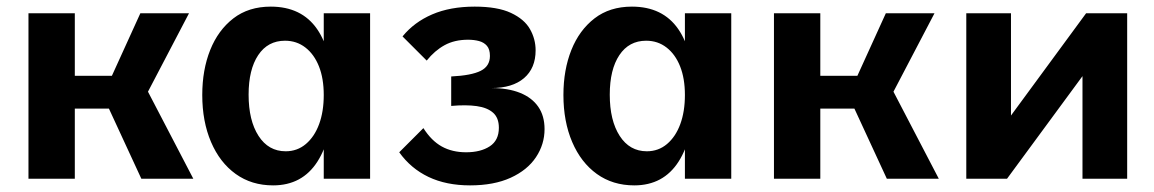

<svg xmlns="http://www.w3.org/2000/svg" viewBox="-20 -540 3486 580"><path d="M66 -500H206V0H66ZM99 -311H318L404 -500H551L427 -263L564 0H407L309 -212H104Z M805 20Q740 20 692 -14.5Q644 -49 617.5 -111Q591 -173 591 -253Q591 -329 615 -389Q639 -449 685 -484.5Q731 -520 798 -520Q891 -520 938 -452Q985 -384 985 -253Q985 -124 939 -52Q893 20 805 20ZM843 -83Q878 -83 904 -105Q930 -127 944 -165Q958 -203 958 -253Q958 -303 943.5 -339.5Q929 -376 902.5 -396.5Q876 -417 841 -417Q789 -417 760 -373.5Q731 -330 731 -254Q731 -176 761 -129.5Q791 -83 843 -83ZM958 0V-500H1098V0Z M1400 20Q1328 20 1274.5 -5.5Q1221 -31 1186 -80L1259 -153Q1283 -115 1314.5 -97.5Q1346 -80 1388 -80Q1432 -80 1459.5 -98Q1487 -116 1487 -154Q1487 -184 1469.5 -199.5Q1452 -215 1420 -219.5Q1388 -224 1343 -220V-309Q1404 -312 1432 -326Q1460 -340 1460 -371Q1460 -391 1451 -401.5Q1442 -412 1427 -416Q1412 -420 1394 -420Q1353 -420 1323 -403.5Q1293 -387 1269 -357L1196 -430Q1231 -473 1285.5 -496.5Q1340 -520 1414 -520Q1483 -520 1523.5 -501Q1564 -482 1581 -452Q1598 -422 1598 -388Q1598 -334 1563 -304Q1528 -274 1464 -274Q1515 -274 1551 -259.5Q1587 -245 1606 -217.5Q1625 -190 1625 -150Q1625 -104 1599 -65Q1573 -26 1522.5 -3Q1472 20 1400 20Z M1896 20Q1831 20 1783 -14.5Q1735 -49 1708.5 -111Q1682 -173 1682 -253Q1682 -329 1706 -389Q1730 -449 1776 -484.5Q1822 -520 1889 -520Q1982 -520 2029 -452Q2076 -384 2076 -253Q2076 -124 2030 -52Q1984 20 1896 20ZM1934 -83Q1969 -83 1995 -105Q2021 -127 2035 -165Q2049 -203 2049 -253Q2049 -303 2034.5 -339.5Q2020 -376 1993.5 -396.5Q1967 -417 1932 -417Q1880 -417 1851 -373.5Q1822 -330 1822 -254Q1822 -176 1852 -129.5Q1882 -83 1934 -83ZM2049 0V-500H2189V0Z M2318 -500H2458V0H2318ZM2351 -311H2570L2656 -500H2803L2679 -263L2816 0H2659L2561 -212H2356Z M2899 -500H3034V-191L3261 -500H3385V0H3250V-310L3022 0H2899Z"/></svg>

Font: Moderustic SemiBold
Style: Regular
Weight: 600
Designer: Tural Alisoy
Foundry: TAFT Foundry
Version: Version 2.120